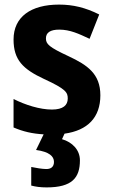

<svg xmlns="http://www.w3.org/2000/svg" viewBox="-20 -576 490 836"><path d="M328 122C328 77 295 43 250 30L261 6C362 -8 417 -65 417 -161C417 -255 360 -293 279 -331C193 -371 180 -384 180 -409C180 -434 199 -447 238 -447C285 -447 323 -429 370 -407L412 -513C352 -543 298 -556 237 -556C115 -556 39 -503 39 -404C39 -315 80 -275 172 -232C268 -188 275 -173 275 -147C275 -118 255 -99 206 -99C154 -99 90 -119 39 -145V-21C81 -3 120 6 170 9L137 77C195 85 215 105 215 129C215 152 200 160 182 160C164 160 135 155 116 151V232C135 237 156 240 183 240C294 240 328 198 328 122Z"/></svg>

Font: Noto Sans Gurmukhi SemiCondensed
Style: Bold
Weight: 700
Width: 4
Designer: Jelle Bosma - Monotype Design Team
Foundry: Monotype Imaging Inc.
Version: Version 2.004